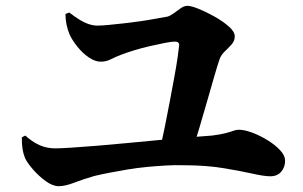

<svg xmlns="http://www.w3.org/2000/svg" viewBox="-20 -697 1040 660"><path d="M528 -179Q537 -214 546 -258Q555 -302 563.5 -347.5Q572 -393 579.5 -433.5Q587 -474 591 -503Q595 -532 596 -542Q596 -554 581 -554Q570 -554 547 -549.5Q524 -545 495.5 -538.5Q467 -532 441 -524Q415 -516 397 -509Q376 -501 360.5 -493Q345 -485 326 -485Q307 -485 285.5 -499.5Q264 -514 246 -536.5Q228 -559 219 -579Q212 -596 208.5 -613.5Q205 -631 205 -649L218 -654Q235 -641 251.5 -630.5Q268 -620 284 -614.5Q300 -609 315 -609Q331 -609 355.5 -611.5Q380 -614 407.5 -617Q435 -620 462.5 -624Q490 -628 514 -632.5Q538 -637 556 -640Q566 -643 577.5 -651.5Q589 -660 601 -668.5Q613 -677 624 -677Q637 -677 663 -666.5Q689 -656 717.5 -640Q746 -624 766.5 -606Q787 -588 787 -572Q787 -556 775.5 -543.5Q764 -531 752 -519.5Q740 -508 735 -494Q728 -474 717 -436Q706 -398 693 -352.5Q680 -307 666.5 -261.5Q653 -216 641 -180ZM182 -57Q161 -57 137 -74.5Q113 -92 93 -115Q73 -138 66 -154Q60 -169 57.5 -184.5Q55 -200 55 -225L67 -231Q90 -210 115 -198.5Q140 -187 170 -187Q188 -187 225.5 -189.5Q263 -192 313.5 -196Q364 -200 420 -205.5Q476 -211 530.5 -216Q585 -221 631.5 -225Q678 -229 709 -231Q740 -235 756.5 -239.5Q773 -244 782.5 -247.5Q792 -251 801 -251Q821 -251 848.5 -240.5Q876 -230 901.5 -214Q927 -198 943.5 -180Q960 -162 960 -145Q960 -122 946.5 -106.5Q933 -91 909 -91Q888 -91 846 -100.5Q804 -110 744.5 -119.5Q685 -129 611 -129Q582 -130 549 -128Q516 -126 483.5 -123Q451 -120 419 -114.5Q387 -109 358 -103.5Q329 -98 304 -92Q266 -81 235 -69Q204 -57 182 -57Z"/></svg>

Font: Noto Serif SC ExtraLight ExtraBold
Style: Regular
Weight: 800
Version: Version 2.002-H1;hotconv 1.1.0;makeotfexe 2.6.0